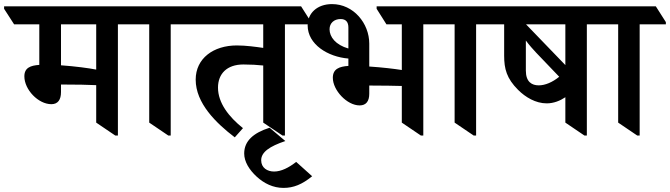

<svg xmlns="http://www.w3.org/2000/svg" viewBox="-74 -655 3273 938"><path d="M177 -146C209 -146 224 -168 224 -205V-242C229 -242 234 -242 238 -242C295 -242 360 -241 396 -239V-56L489 7H502V-536H630V-547L580 -624H-54V-612L-5 -536H118V-338C75 -335 45 -324 45 -282C45 -217 113 -146 177 -146ZM224 -336V-536H396V-315C361 -322 294 -331 224 -336Z M748 7H760V-536H888V-547L839 -624H526V-612L575 -536H655V-56Z M1073 16 1113 -29C1044 -84 991 -152 991 -227C991 -294 1034 -340 1115 -340C1149 -340 1186 -338 1212 -335V-56L1306 7H1318V-536H1446V-547L1397 -624H784V-612L833 -536H1212V-421C1177 -426 1128 -433 1083 -433C969 -433 882 -370 882 -266C882 -151 981 -54 1073 16Z M1311 263C1360 263 1402 246 1451 206L1373 136C1337 164 1300 183 1265 183C1232 183 1202 165 1202 128C1202 88 1243 60 1320 34L1243 -31C1165 -6 1119 33 1119 95C1119 135 1144 175 1180 208C1216 241 1260 263 1311 263Z M1683 -140C1715 -140 1730 -161 1730 -197V-237C1735 -237 1739 -237 1744 -237C1798 -237 1852 -236 1889 -235V-56L1982 7H1994V-536H2122V-547L2073 -624H1766V-612L1814 -536H1889V-313C1851 -319 1792 -326 1730 -330V-442C1730 -541 1653 -635 1548 -635C1475 -635 1429 -590 1429 -531C1429 -438 1528 -377 1628 -369V-333C1583 -330 1552 -318 1552 -275C1552 -214 1621 -140 1683 -140ZM1536 -512C1536 -542 1558 -562 1590 -562C1616 -562 1628 -547 1628 -521V-418C1565 -436 1536 -475 1536 -512Z M2240 7H2252V-536H2380V-547L2331 -624H2018V-612L2067 -536H2147V-56Z M2597 -150C2631 -150 2663 -163 2688 -180V-56L2781 7H2793V-536H2921V-547L2872 -624H2276V-612L2325 -536H2389V-383C2389 -319 2401 -272 2457 -216C2493 -180 2543 -150 2597 -150ZM2496 -536H2688V-337ZM2495 -310V-457C2512 -434 2531 -413 2545 -398L2658 -280C2625 -253 2589 -238 2558 -238C2525 -238 2495 -254 2495 -310Z M3039 7H3051V-536H3179V-547L3130 -624H2817V-612L2866 -536H2946V-56Z"/></svg>

Font: Noto Serif Devanagari SemiBold
Style: Regular
Weight: 600
Designer: Universal Thirst, Indian Type Foundry and the Monotype Design Team
Foundry: Monotype Imaging Inc.
Version: Version 2.004